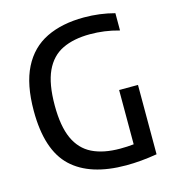

<svg xmlns="http://www.w3.org/2000/svg" viewBox="-111 -844 859 944"><g transform="rotate(-15 318.0 -372.0)"><path d="M416 7Q232.5 7 138.8 -81.2Q45 -169.5 45 -369Q45 -503.5 87.5 -587.5Q130 -671.5 210 -710.5Q290 -749.5 402 -749.5Q482 -749.5 557 -729.5V-641.5Q517.5 -652.5 481.8 -657.2Q446 -662 409.5 -662Q326 -662 268.5 -634.2Q211 -606.5 181.2 -542.2Q151.5 -478 151.5 -368Q151.5 -262.5 180.2 -199.2Q209 -136 266 -108Q323 -80 408 -80Q444 -80 477 -83.5V-360H573V-7Q489.5 7 416 7Z"/></g></svg>

Font: Encode Sans SemiCondensed SemiCondensed Medium
Style: Regular
Weight: 500
Width: 4
Designer: Multiple Designers
Foundry: Impallari Type
Version: Version 3.000; ttfautohint (v1.8.3) -l 8 -r 50 -G 200 -x 14 